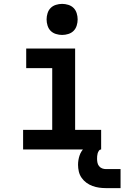

<svg xmlns="http://www.w3.org/2000/svg" viewBox="-20 -770 641 989"><path d="M99 0V-101H249V-419H115V-520H367V-101H501V0ZM300 -590Q284 -590 268 -595Q252 -600 241 -611Q230 -622 225 -638Q220 -654 220 -670Q220 -686 225 -702Q230 -718 241 -729Q252 -740 268 -745Q284 -750 300 -750Q316 -750 332 -745Q348 -740 359 -729Q370 -718 375 -702Q380 -686 380 -670Q380 -654 375 -638Q370 -622 359 -611Q348 -600 332 -595Q316 -590 300 -590ZM601 199H526Q508 199 490.5 196.5Q473 194 456.5 188Q440 182 425.5 171.5Q411 161 400.5 146Q390 131 386 113.5Q382 96 382 79Q382 55 389.5 32Q397 9 414 -7.5Q431 -24 454 -31Q477 -38 501 -38V0Q494 0 489.5 6.5Q485 13 483 20Q481 27 480.5 34Q480 41 480 48Q480 58 482 68Q484 78 490.5 86Q497 94 506.5 97.5Q516 101 526 101H601Z"/></svg>

Font: Iosevka Custom Extended
Style: Bold
Weight: 700
Width: 7
Monospace: yes
Designer: Belleve Invis
Foundry: Belleve Invis
Version: Version 11.2.4; ttfautohint (v1.8.4)